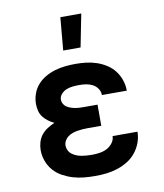

<svg xmlns="http://www.w3.org/2000/svg" viewBox="-85 -826 770 904"><g transform="rotate(-10 300.0 -374.5)"><path d="M298 8Q271 8 244.5 5.5Q218 3 192.5 -4.5Q167 -12 143 -25Q119 -38 101.5 -58Q84 -78 74.5 -103.5Q65 -129 65 -156Q65 -175 70.5 -194Q76 -213 88 -228Q100 -243 116.5 -253.5Q133 -264 151 -272Q136 -279 122.5 -289Q109 -299 99 -312Q89 -325 85 -341.5Q81 -358 81 -375Q81 -399 89.5 -423Q98 -447 114.5 -465.5Q131 -484 153 -496.5Q175 -509 199 -516Q223 -523 248 -525.5Q273 -528 297 -528Q323 -528 348 -525Q373 -522 397 -514Q421 -506 443 -492Q465 -478 480.5 -458Q496 -438 504.5 -413.5Q513 -389 513 -364V-362H394V-363Q394 -379 384.5 -393Q375 -407 360.5 -414.5Q346 -422 330 -424.5Q314 -427 297 -427Q282 -427 266.5 -425.5Q251 -424 236.5 -418.5Q222 -413 211 -401Q200 -389 200 -373Q200 -363 205.5 -353.5Q211 -344 219.5 -338.5Q228 -333 238 -329.5Q248 -326 258.5 -324Q269 -322 279.5 -321.5Q290 -321 300 -321H366V-220H300Q288 -220 275.5 -219Q263 -218 251 -216Q239 -214 227.5 -210Q216 -206 206 -198.5Q196 -191 190 -180Q184 -169 184 -157Q184 -145 189.5 -134Q195 -123 205 -115.5Q215 -108 226.5 -103.5Q238 -99 249.5 -97Q261 -95 273.5 -94Q286 -93 298 -93Q316 -93 334.5 -95.5Q353 -98 369.5 -106Q386 -114 398 -129.5Q410 -145 410 -163H529Q529 -136 519.5 -110.5Q510 -85 493 -64Q476 -43 453 -29Q430 -15 404 -6.5Q378 2 351.5 5Q325 8 298 8ZM251 -600 265 -757H365L334 -600Z"/></g></svg>

Font: Iosevka Aile
Style: Bold
Weight: 700
Designer: Belleve Invis
Foundry: Belleve Invis
Version: Version 28.0.1; ttfautohint (v1.8.4)